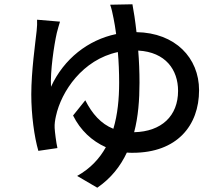

<svg xmlns="http://www.w3.org/2000/svg" viewBox="-20 -814 1040 896"><path d="M606 -197C625 -269 631 -348 631 -428C631 -479 629 -530 625 -578C753 -571 811 -488 811 -390C811 -273 734 -200 606 -197ZM494 -792C500 -777 506 -749 510 -728C514 -709 518 -684 522 -655C392 -628 278 -540 218 -409C214 -481 232 -602 245 -660C249 -677 255 -696 260 -713L153 -722C154 -708 153 -689 151 -670C145 -614 126 -482 126 -373C126 -278 140 -175 159 -110L248 -123C242 -149 236 -198 235 -217C234 -236 237 -254 241 -272C266 -388 366 -536 530 -571C534 -526 536 -477 536 -428C536 -353 529 -280 509 -213C451 -236 410 -283 378 -346L321 -275C355 -206 409 -156 474 -127C444 -73 401 -27 340 7L434 62C498 18 542 -38 572 -102C581 -101 590 -101 599 -101C806 -101 909 -228 909 -393C909 -544 798 -661 617 -664C611 -718 604 -763 598 -794Z"/></svg>

Font: Noto Sans Japanese Medium
Style: Regular
Weight: 500
Designer: Ryoko NISHIZUKA (kana & ideographs); Paul D. Hunt (Latin, Greek & Cyrillic); Wenlong ZHANG (bopomofo); Sandoll Communica
Foundry: Adobe Systems Incorporated
Version: Version 1.000;PS 1;hotconv 1.0.78;makeotf.lib2.5.61930